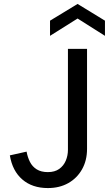

<svg xmlns="http://www.w3.org/2000/svg" viewBox="-20 -948 553 975"><path d="M223 7Q144 7 93.5 -36.5Q43 -80 30 -159L115 -178Q120 -150 132 -126Q144 -102 166.5 -88Q189 -74 223 -74Q258 -74 280.5 -90Q303 -106 314 -132Q325 -158 325 -187V-700H422V-192Q422 -133 396.5 -88Q371 -43 326.5 -18Q282 7 223 7ZM234 -766V-843L374 -928L513 -843V-766L374 -854Z"/></svg>

Font: Envelope Sans Variable
Style: Regular
Weight: 500
Designer: Andreas Rasmussen / Norman Anderson
Foundry: mail.de GmbH
Version: Version 1.150